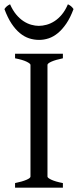

<svg xmlns="http://www.w3.org/2000/svg" viewBox="-35 -862 357 882"><path d="M34.2 0V-21Q67.4 -27.8 86.2 -35.9Q105 -43.9 105 -50.8V-564Q105 -569.8 87.2 -578.6Q69.3 -587.4 34.2 -594.2V-615.2H253.9V-594.2Q220.7 -587.4 201.9 -579.1Q183.1 -570.8 183.1 -564V-50.8Q183.1 -44.9 200.9 -36.4Q218.8 -27.8 253.9 -21V0ZM302.7 -820.3Q288.1 -780.8 269.8 -753.9Q251.5 -727.1 231.2 -710.2Q210.9 -693.4 189 -686Q167 -678.7 145 -678.7Q121.1 -678.7 98.6 -686Q76.2 -693.4 55.9 -710.2Q35.6 -727.1 17.8 -753.9Q0 -780.8 -14.6 -820.3Q-8.8 -829.1 -2.9 -833.7Q2.9 -838.4 11.2 -842.3Q23.4 -814.5 39.3 -795.4Q55.2 -776.4 72.8 -764.9Q90.3 -753.4 108.6 -748.3Q127 -743.2 143.1 -743.2Q160.2 -743.2 179 -748.3Q197.8 -753.4 215.6 -764.9Q233.4 -776.4 249.3 -795.4Q265.1 -814.5 276.9 -842.3Q285.2 -838.4 291 -833.7Q296.9 -829.1 302.7 -820.3Z"/></svg>

Font: Gentium Plus Viet
Style: Regular
Weight: 400
Designer: J. Victor Gaultney, Annie Olsen, Iska Routamaa, Becca Hirsbrunner
Foundry: SIL International
Version: Version 5.000